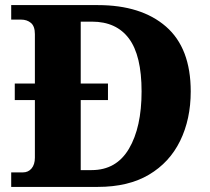

<svg xmlns="http://www.w3.org/2000/svg" viewBox="-20 -734 823 754"><path d="M24 0V-57H70Q91 -57 104 -72.5Q117 -88 117 -115V-341H38V-406H117V-600Q117 -631 101.5 -644Q86 -657 63 -657H24V-714H364Q535 -714 632 -629.5Q729 -545 729 -375Q729 -266 687.5 -181Q646 -96 565 -48Q484 0 364 0ZM340 -66Q437 -66 486.5 -150Q536 -234 536 -375Q536 -516 486.5 -582.5Q437 -649 341 -649H297V-406H404V-341H297V-66Z"/></svg>

Font: Noto Serif Telugu ExtraBold
Style: Regular
Weight: 800
Designer: Jelle Bosma - Monotype Design Team
Foundry: Monotype Imaging Inc.
Version: Version 2.005; ttfautohint (v1.8.4.7-5d5b)